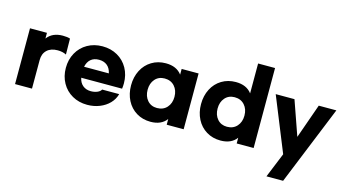

<svg xmlns="http://www.w3.org/2000/svg" viewBox="-109 -1182 3510 1948"><g transform="rotate(15 1646.5 -208.0)"><path d="M67 -496H245V-436Q300 -510 409 -510Q457 -510 486 -500L488 -333Q450 -353 397 -353Q326 -353 285.5 -315Q245 -277 245 -210V90H67Z M522 -203Q522 -291 561 -361Q600 -431 669.5 -470.5Q739 -510 827 -510Q915 -510 984.5 -470.5Q1054 -431 1093 -361Q1132 -291 1132 -203Q1132 -174 1128 -146H699Q709 -95 743 -67Q777 -39 827 -39Q865 -39 894.5 -51.5Q924 -64 935 -85H1114Q1099 -29 1058 13.5Q1017 56 957 80Q897 104 827 104Q739 104 669.5 64.5Q600 25 561 -45Q522 -115 522 -203ZM958 -261Q947 -314 913 -341.5Q879 -369 827 -369Q775 -369 742 -341.5Q709 -314 698 -261Z M1207 -203Q1207 -291 1243 -361Q1279 -431 1344 -470.5Q1409 -510 1492 -510Q1605 -510 1660 -436V-496H1838V90H1660V30Q1605 104 1492 104Q1409 104 1344 64.5Q1279 25 1243 -45Q1207 -115 1207 -203ZM1663 -203Q1663 -271 1624 -314.5Q1585 -358 1520 -358Q1457 -358 1419 -314.5Q1381 -271 1381 -203Q1381 -135 1419 -91.5Q1457 -48 1520 -48Q1585 -48 1624 -91.5Q1663 -135 1663 -203Z M1942 -203Q1942 -291 1978 -361Q2014 -431 2079 -470.5Q2144 -510 2227 -510Q2340 -510 2395 -436V-750H2573V90H2395V30Q2340 104 2227 104Q2144 104 2079 64.5Q2014 25 1978 -45Q1942 -115 1942 -203ZM2398 -203Q2398 -271 2359 -314.5Q2320 -358 2255 -358Q2192 -358 2154 -314.5Q2116 -271 2116 -203Q2116 -135 2154 -91.5Q2192 -48 2255 -48Q2320 -48 2359 -91.5Q2398 -135 2398 -203Z M3285 -496 2948 334H2773L2879 74L2648 -496H2845L2972 -134L3100 -496Z"/></g></svg>

Font: Gmarket Sans TTF Bold
Style: Regular
Weight: 700
Designer: Creative Director : Sungho Lee; Art Director : Kiwoong Choi; Project Manager : Sori Yang, Jongwook Yoon; Font Designer :
Foundry: Sandoll Inc.
Version: Version 1.000;hotconv 1.0.109;makeotfexe 2.5.65596